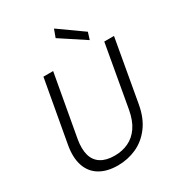

<svg xmlns="http://www.w3.org/2000/svg" viewBox="-218 -1056 1094 1197"><g transform="rotate(-30 329.0 -457.5)"><path d="M277 12Q199 12 147 -19.5Q95 -51 75 -111Q55 -171 70 -255L150 -700H220L140 -255Q129 -190 141.5 -144.5Q154 -99 191.5 -75Q229 -51 290 -51Q344 -51 389 -72Q434 -93 465 -138Q496 -183 509 -255L588 -700H658L579 -255Q563 -163 518 -103.5Q473 -44 410.5 -16Q348 12 277 12ZM514 -753 336 -870 357 -927 530 -804Z"/></g></svg>

Font: DM Sans Light
Style: Italic
Weight: 300
Italic angle: -10°
Designer: Colophon Foundry, Jonny Pinhorn
Foundry: Colophon Foundry
Version: Version 4.004;gftools[0.9.30]